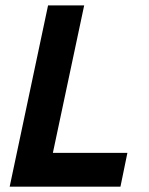

<svg xmlns="http://www.w3.org/2000/svg" viewBox="-20 -696 555 716"><path d="M429.2 0H16.1L159.2 -675.8H293.9L177.2 -126H455.1Z"/></svg>

Font: Cadman
Style: Bold Italic
Weight: 700
Italic angle: -12°
Designer: Paul James MIller
Foundry: High-Logic / Made with FontCreator
Version: Version 2.114;March 28, 2021;FontCreator 13.0.0.2683 64-bit